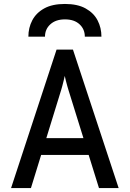

<svg xmlns="http://www.w3.org/2000/svg" viewBox="-20 -951 656 971"><path d="M36 0 266 -700H349L580 0H480.5L326 -496.5Q324 -503 320.2 -516.2Q316.5 -529.5 313 -543.5Q309.5 -557.5 307.5 -567Q305.5 -557.5 302 -543.5Q298.5 -529.5 295.2 -516.5Q292 -503.5 289.5 -496.5L136.5 0ZM163 -167.5 189.5 -252.5H426L452.5 -167.5ZM123.5 -765.5Q123.5 -810.5 143.2 -848.2Q163 -886 203.8 -908.5Q244.5 -931 308.5 -931Q372.5 -931 413.2 -908.2Q454 -885.5 473.5 -848Q493 -810.5 493 -765.5H409Q409 -803.5 382.2 -828.2Q355.5 -853 308.5 -853Q262 -853 234.8 -828.2Q207.5 -803.5 207.5 -765.5Z"/></svg>

Font: Overpass Mono Light Medium
Style: Regular
Weight: 500
Monospace: yes
Version: Version 4.000